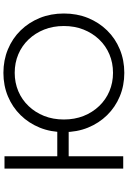

<svg xmlns="http://www.w3.org/2000/svg" viewBox="169 -916 753 1132"><g transform="rotate(-90 546.0 -349.5)"><path d="M683 6.4Q608.3 6.4 544.5 -20.2Q480.7 -46.8 433.5 -95Q386.3 -143.2 359.9 -208.1Q333.6 -273 333.6 -350.1Q333.6 -427.1 359.9 -492Q386.3 -556.8 433.5 -605Q480.7 -653.2 544.5 -679.8Q608.3 -706.4 683 -706.4Q757.6 -706.4 821.8 -679.8Q886 -653.2 933.1 -605Q980.2 -556.8 1006.6 -491.9Q1032.9 -427 1032.9 -349.9Q1032.9 -272.9 1006.6 -208Q980.2 -143.2 933.1 -95Q886 -46.8 821.8 -20.2Q757.6 6.4 683 6.4ZM118.3 0V-700H191V-388.8H371.6V-321.6H191V0ZM683 -60.2Q742 -60.2 792.3 -81.5Q842.7 -102.8 880 -142.1Q917.3 -181.4 938.2 -233.9Q959.1 -286.5 959.1 -350Q959.1 -413.5 938.2 -466.1Q917.3 -518.6 880 -557.9Q842.7 -597.2 792.4 -618.5Q742.1 -639.8 683.2 -639.8Q625.1 -639.8 574.7 -618.5Q524.4 -597.2 487.1 -557.9Q449.7 -518.6 428.8 -466.1Q408 -413.5 408 -350Q408 -286.5 428.8 -233.9Q449.7 -181.4 487.1 -142.1Q524.4 -102.8 574.7 -81.5Q624.9 -60.2 683 -60.2Z"/></g></svg>

Font: Montserrat Thin
Style: Regular
Weight: 100
Designer: Julieta Ulanovsky
Foundry: Julieta Ulanovsky
Version: Version 9.000